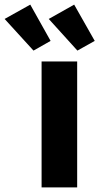

<svg xmlns="http://www.w3.org/2000/svg" viewBox="-112 -811 430 831"><path d="M222 0V-545H68V0ZM298 -634 209 -791 99 -729 223 -592ZM107 -634 19 -791 -92 -729 33 -592Z"/></svg>

Font: Secuela Black
Style: Regular
Weight: 900
Designer: Fernando Haro
Foundry: deFharo
Version: Version 1.704